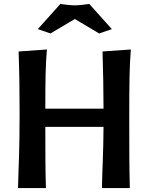

<svg xmlns="http://www.w3.org/2000/svg" viewBox="-20 -950 751 970"><path d="M498 -690C501 -590 503 -495 503 -401H209C209 -542 210 -622 217 -700L74 -690C78 -582 79 -481 79 -379C79 -174 74 -128 71 0H212C209 -91 209 -180 209 -309H503C502 -161 497 -112 495 0H636C633 -103 633 -196 633 -356C633 -528 634 -614 641 -700ZM171 -803 235 -781 358 -854 481 -781 545 -803 431 -930C417 -928 382 -923 358 -923C334 -923 299 -928 285 -930Z"/></svg>

Font: CantoraOne
Style: Regular
Weight: 400
Designer: Pablo Impallari, Rodrigo Fuenzalida
Foundry: Pablo Impallari
Version: Version 1.001